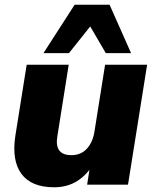

<svg xmlns="http://www.w3.org/2000/svg" viewBox="-20 -782 658 813"><path d="M209 11Q113 11 71 -45.5Q29 -102 45 -207L93 -508H271L223 -206Q216 -165 231 -145Q246 -125 282 -125Q323 -125 348 -152.5Q373 -180 380 -225L425 -508H603L522 0H349L363 -91H378Q349 -42 307 -15.5Q265 11 209 11ZM164 -557 296 -762H444L535 -557H428L362 -670L272 -557Z"/></svg>

Font: Mulish ExtraLight Black
Style: Italic
Weight: 900
Italic angle: -9°
Version: Version 3.603